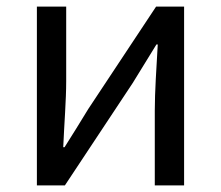

<svg xmlns="http://www.w3.org/2000/svg" viewBox="-20 -563 671 583"><path d="M92 0H177L383 -311C403 -344 434 -394 455 -428H459C455 -357 450 -284 450 -227V0H539V-543H454L248 -232C228 -199 197 -149 176 -116H172C175 -186 181 -259 181 -316V-543H92Z"/></svg>

Font: Squished Noto Sans CJK JP Regular
Style: Regular
Weight: 400
Designer: Ryoko NISHIZUKA (kana & ideographs); Paul D. Hunt (Latin, Greek & Cyrillic); Wenlong ZHANG (bopomofo); Sandoll Communica
Foundry: Adobe Systems Incorporated
Version: Version 1.004;PS 1.004;hotconv 1.0.82;makeotf.lib2.5.63406